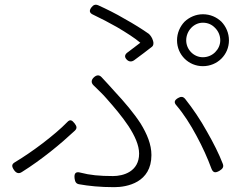

<svg xmlns="http://www.w3.org/2000/svg" viewBox="-20 -756 1020 795"><path d="M871 -540C858 -527 840 -519 820 -519C782 -519 751 -551 751 -589C751 -628 782 -662 820 -662C841 -662 858 -654 871 -640C884 -627 892 -609 892 -589C892 -570 884 -553 871 -540ZM744 -666C725 -646 713 -619 713 -589C713 -529 761 -482 820 -482C880 -482 928 -529 928 -589C928 -619 916 -646 897 -666C877 -685 851 -697 820 -697C791 -697 764 -685 744 -666ZM464 -644C503 -621 539 -598 561 -579C549 -570 530 -555 511 -541C497 -532 493 -521 505 -509C514 -500 525 -499 536 -507C562 -526 591 -548 610 -563C615 -567 617 -577 614 -586L613 -589C610 -600 602 -611 596 -616C569 -635 534 -657 496 -678C459 -700 420 -719 387 -734C375 -739 367 -736 359 -726C348 -712 350 -702 366 -695C398 -680 432 -662 464 -644ZM512 -234C538 -194 556 -155 556 -120C556 -45 490 -27 448 -27C392 -27 352 -31 314 -41C293 -47 286 -38 289 -16C291 -3 295 5 308 7C347 14 394 19 453 19C506 19 607 0 607 -114C607 -158 589 -201 562 -245C534 -288 496 -333 454 -378C437 -397 419 -417 401 -436C391 -447 380 -446 369 -436C358 -426 356 -414 367 -403C386 -384 407 -365 422 -347C453 -312 486 -273 512 -234ZM794 -193C819 -147 840 -100 855 -59C862 -40 872 -39 889 -49C902 -57 908 -65 902 -79C887 -118 864 -164 837 -211C810 -260 778 -307 747 -346C738 -357 729 -357 717 -350C702 -341 699 -332 711 -319C740 -285 769 -240 794 -193ZM157 -163C119 -134 78 -106 43 -85C27 -76 28 -67 38 -52C47 -39 58 -35 71 -44C111 -69 151 -98 189 -128C227 -158 262 -189 290 -215C300 -225 298 -233 289 -245C278 -259 270 -263 258 -250C232 -223 196 -193 157 -163Z"/></svg>

Font: GenSenRounded2 TW L
Style: Regular
Weight: 300
Version: Version 2.100;PS 2.1;hotconv 16.6.51;makeotf.lib2.5.65220 DE